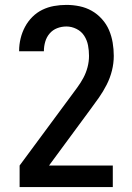

<svg xmlns="http://www.w3.org/2000/svg" viewBox="-20 -763 540 783"><path d="M60 0V-88L267 -368Q281 -387 295 -406Q309 -425 320 -445.5Q331 -466 337 -489Q343 -512 343 -535Q343 -557 339 -578Q335 -599 323.5 -617Q312 -635 292 -645Q272 -655 251 -655Q231 -655 213 -648Q195 -641 182.5 -626.5Q170 -612 164.5 -593Q159 -574 159 -555Q159 -555 159 -554.5Q159 -554 159 -554H58Q58 -555 58 -555.5Q58 -556 58 -556Q58 -581 64 -606Q70 -631 82 -653.5Q94 -676 112 -694Q130 -712 152.5 -723Q175 -734 200 -738.5Q225 -743 251 -743Q278 -743 304.5 -737.5Q331 -732 354 -719Q377 -706 395.5 -685.5Q414 -665 424.5 -640.5Q435 -616 439.5 -589Q444 -562 444 -535Q444 -505 436.5 -475Q429 -445 415 -417.5Q401 -390 383.5 -365Q366 -340 348 -316L180 -88H440V0Z"/></svg>

Font: Iosevka SS04 Semibold
Style: Regular
Weight: 600
Monospace: yes
Designer: Belleve Invis
Foundry: Belleve Invis
Version: Version 19.0.0; ttfautohint (v1.8.4)